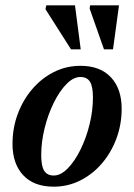

<svg xmlns="http://www.w3.org/2000/svg" viewBox="-20 -690 504 722"><path d="M282.5 -442.5Q357 -442.5 397.2 -399.2Q437.5 -356 437.5 -281.5Q437.5 -222 417.8 -169Q398 -116 363 -75.2Q328 -34.5 281.5 -11.2Q235 12 182 12Q107.5 12 67.2 -31.2Q27 -74.5 27 -148.5Q27 -208.5 46.8 -261.5Q66.5 -314.5 101.5 -355.2Q136.5 -396 182.8 -419.2Q229 -442.5 282.5 -442.5ZM182 -30Q208.5 -30 234.8 -56.8Q261 -83.5 282.5 -127Q304 -170.5 316.8 -222.2Q329.5 -274 329.5 -323.5Q329.5 -365 318.2 -382.8Q307 -400.5 282.5 -400.5Q256 -400.5 229.8 -373.8Q203.5 -347 182 -303.2Q160.5 -259.5 147.8 -208Q135 -156.5 135 -106.5Q135 -65.5 146.2 -47.8Q157.5 -30 182 -30ZM283.5 -504.5H247L151 -655.5L154 -670H262ZM405 -504.5H371L317 -658L319 -670H427.5Z"/></svg>

Font: Newsreader 16pt SemiBold
Style: Italic
Weight: 600
Italic angle: -17°
Designer: Hugues Gentile
Foundry: Production Type
Version: Version 1.003; ttfautohint (v1.8.3)